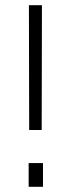

<svg xmlns="http://www.w3.org/2000/svg" viewBox="-20 -717 273 737"><path d="M91 -697H141L140 -218H92ZM90 -91H145V0H90Z"/></svg>

Font: Cairo Light
Style: Regular
Weight: 300
Designer: Mohamed Gaber, the designers of Titillium
Foundry: Kief Type Foundry
Version: Version 2.009; ttfautohint (v1.5.33-1714) -l 8 -r 50 -G 200 